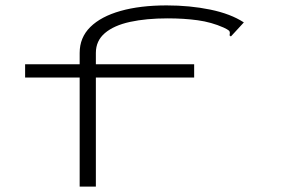

<svg xmlns="http://www.w3.org/2000/svg" viewBox="-20 -691 1040 711"><path d="M275 -404H73V-453H275V-495Q275 -552 314.5 -591Q354 -630 426.5 -650.5Q499 -671 597 -671Q683 -671 758.5 -655.5Q834 -640 883 -608L848 -570L835 -556L830 -560Q833 -573 828 -577.5Q823 -582 808 -589Q763 -609 712 -616Q661 -623 601 -623Q522 -623 462 -610Q402 -597 368.5 -568.5Q335 -540 335 -495V-453H699V-404H335V0H275Z"/></svg>

Font: Inconsolata UltraExpanded Light
Style: Regular
Weight: 300
Width: 9
Monospace: yes
Designer: Raph Levien, Cyreal, Brenton Simpson
Foundry: Raph Levien, Cyreal, Google
Version: Version 3.001; ttfautohint (v1.8.2.53-6de2)